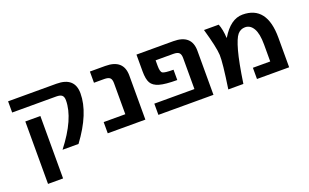

<svg xmlns="http://www.w3.org/2000/svg" viewBox="-83 -932 2503 1555"><g transform="rotate(-20 1168.0 -155.0)"><path d="M114.3 219.7V-318.4H244.1V219.7ZM612.3 -379.9Q612.3 -209 457 0H319.3Q482.4 -209 482.4 -367.2Q482.4 -397.5 467.8 -410.2Q453.1 -422.9 418.9 -422.9H39.1V-519.5H455.1Q612.3 -519.5 612.3 -379.9Z M709 0V-96.7H895.5V-363.3Q895.5 -397.5 881.3 -410.2Q867.2 -422.9 832 -422.9H744.1V-519.5H876Q1033.2 -519.5 1033.2 -379.9V0Z M1620.1 0H1145.5V-96.7H1491.2V-363.3Q1491.2 -396.5 1477.1 -409.7Q1462.9 -422.9 1427.7 -422.9H1275.4V-375Q1275.4 -324.2 1292 -313Q1308.6 -301.8 1385.7 -301.8V-212.9Q1283.2 -212.9 1232.9 -227.5Q1182.6 -242.2 1164.1 -274.9Q1145.5 -307.6 1145.5 -375V-519.5H1462.9Q1620.1 -519.5 1620.1 -379.9Z M1877.9 -397.5H1879.9Q1959 -530.3 2062.5 -530.3Q2272.5 -530.3 2272.5 -254.9V0H1995.1V-96.7H2144.5V-242.2Q2144.5 -335.9 2118.2 -381.3Q2091.8 -426.8 2046.9 -426.8Q2007.8 -426.8 1981.9 -396.5Q1956.1 -366.2 1930.2 -272Q1904.3 -177.7 1877.9 0H1748Q1781.2 -220.7 1778.3 -286.6Q1775.4 -352.5 1727.5 -519.5H1854.5Q1874 -471.7 1877.9 -397.5Z"/></g></svg>

Font: Mgen+ 1c bold
Style: Bold
Weight: 700
Designer: [Source Han Sans]
Ryoko NISHIZUKA  (kana & ideographs); Paul D. Hunt (Latin, Greek & Cyrillic); Wenlong ZHANG  (bopomofo
Version: Version 1.059.20150602